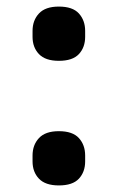

<svg xmlns="http://www.w3.org/2000/svg" viewBox="-20 -553 359 584"><path d="M159 11Q118 11 98.5 -9.5Q79 -30 79 -62V-80Q79 -112 98.5 -133Q118 -154 159 -154Q201 -154 220 -133Q239 -112 239 -80V-62Q239 -30 220 -9.5Q201 11 159 11ZM159 -368Q118 -368 98.5 -388.5Q79 -409 79 -441V-459Q79 -491 98.5 -512Q118 -533 159 -533Q201 -533 220 -512Q239 -491 239 -459V-441Q239 -409 220 -388.5Q201 -368 159 -368Z"/></svg>

Font: IBM Plex Sans KR SemiBold
Style: Regular
Weight: 600
Designer: Mike Abbink; Paul van der Laan; Pieter van Rosmalen; Wujin Sim; Chorong Kim; Dohee Lee;
Foundry: Sandoll Inc.
Version: Version 1.000